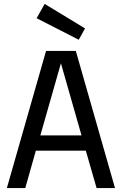

<svg xmlns="http://www.w3.org/2000/svg" viewBox="-20 -960 622 980"><path d="M15 0 215 -700H367L567 0H473L418 -191H163L109 0ZM186 -269H396L291 -637ZM382 -757 167 -867 208 -940 414 -815Z"/></svg>

Font: Orienta
Style: Regular
Weight: 400
Designer: Eduardo Rodriguez Tunni
Foundry: Eduardo Rodriguez Tunni
Version: Version 1.002; ttfautohint (v1.8.4.7-5d5b);gftools[0.9.23]